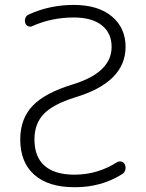

<svg xmlns="http://www.w3.org/2000/svg" viewBox="-20 -784 602 792"><path d="M284.2 -711.9Q193.4 -711.9 114.3 -676.8Q105.5 -671.9 96.2 -675.8Q86.9 -679.7 84 -689.5Q81.1 -700.2 85 -710.4Q88.9 -720.7 99.6 -724.6Q185.5 -763.7 284.2 -763.7Q384.8 -763.7 441.4 -716.3Q498 -668.9 498 -590.8Q498 -444.3 288.1 -381.8Q198.2 -353.5 160.2 -313.5Q122.1 -273.4 122.1 -209Q122.1 -136.7 164.1 -100.1Q206.1 -63.5 287.1 -63.5Q381.8 -63.5 461.9 -114.3Q470.7 -120.1 481 -117.2Q491.2 -114.3 495.1 -105.5Q500 -93.8 496.6 -82.5Q493.2 -71.3 483.4 -65.4Q397.5 -11.7 290 -11.7Q289.1 -11.7 287.1 -11.7Q179.7 -11.7 121.6 -63Q63.5 -114.3 63.5 -209Q63.5 -293.9 114.7 -347.7Q166 -401.4 282.2 -436.5Q440.4 -485.4 440.4 -590.8Q440.4 -647.5 399.9 -679.7Q359.4 -711.9 284.2 -711.9Z"/></svg>

Font: Gen Jyuu Gothic Light
Style: Regular
Weight: 200
Designer: [Source Han Sans]
Ryoko NISHIZUKA  (kana & ideographs); Paul D. Hunt (Latin, Greek & Cyrillic); Wenlong ZHANG  (bopomofo
Version: Version 1.002.20150607